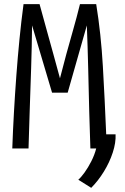

<svg xmlns="http://www.w3.org/2000/svg" viewBox="-20 -713 600 922"><path d="M418 189 356 150Q369 139 386 115.5Q403 92 418.5 61.5Q434 31 442 0H414Q411 -78 408.5 -177.5Q406 -277 403.5 -384Q401 -491 397 -591L305 -268H230L134 -591Q133 -492 129.5 -385Q126 -278 122.5 -178Q119 -78 117 0H39Q42 -86 47 -174Q52 -262 58.5 -350Q65 -438 73.5 -524.5Q82 -611 93 -693H170Q188 -628 204 -569.5Q220 -511 236 -454Q252 -397 268 -337Q283 -396 298.5 -453Q314 -510 331 -569Q348 -628 364 -693H442Q465 -551 474 -394Q483 -237 490 -68H535Q537 -28 521.5 19.5Q506 67 478.5 111.5Q451 156 418 189Z"/></svg>

Font: Ubuntu Sans Mono
Style: Regular
Weight: 400
Monospace: yes
Designer: Dalton Maag Ltd
Foundry: Dalton Maag Ltd
Version: Version 1.006